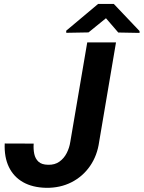

<svg xmlns="http://www.w3.org/2000/svg" viewBox="-20 -921 712 952"><path d="M328.6 -217.8 412.6 -710.9H555.2L471.7 -218.3Q462.4 -149.9 426.5 -97.9Q390.6 -45.9 334.5 -17.3Q278.3 11.2 209 10.3Q141.1 8.8 94.2 -17.8Q47.4 -44.4 23.9 -93.3Q0.5 -142.1 3.4 -209.5L147 -209Q145 -181.6 149.9 -158Q154.8 -134.3 170.7 -119.4Q186.5 -104.5 218.3 -104Q251.5 -103 274.4 -119.4Q297.4 -135.7 310.8 -162.1Q324.2 -188.5 328.6 -217.8ZM544.4 -901.4 671.9 -767.1V-757.8L566.4 -759.8L505.4 -830.6L418.9 -760.3L308.6 -758.3L308.1 -768.6L466.3 -901.4Z"/></svg>

Font: Roboto
Style: Bold Italic
Weight: 700
Italic angle: -12°
Designer: Christian Robertson
Foundry: Google
Version: Version 3.0